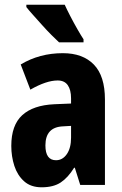

<svg xmlns="http://www.w3.org/2000/svg" viewBox="-20 -786 520 816"><path d="M247 -560Q332 -560 379 -511.5Q426 -463 426 -363V0H321L298 -73H295Q269 -31 238 -10.5Q207 10 157 10Q111 10 82.5 -15.5Q54 -41 41 -81Q28 -121 28 -166Q28 -254 74.5 -296.5Q121 -339 211 -343L282 -346V-368Q282 -404 268 -424Q254 -444 225 -444Q177 -444 109 -405L68 -512Q148 -560 247 -560ZM248 -249Q173 -246 173 -168Q173 -105 218 -105Q246 -105 264 -131Q282 -157 282 -201V-251ZM255 -766Q264 -746 279 -717Q294 -688 309.5 -661Q325 -634 335 -619V-606H231Q218 -618 198.5 -637.5Q179 -657 158.5 -680Q138 -703 120 -723Q102 -743 92 -756V-766Z"/></svg>

Font: Noto Sans Gurmukhi ExtraCondensed ExtraBold
Style: Regular
Weight: 800
Width: 2
Designer: Jelle Bosma - Monotype Design Team
Foundry: Monotype Imaging Inc.
Version: Version 2.004; ttfautohint (v1.8.4.7-5d5b)